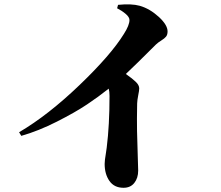

<svg xmlns="http://www.w3.org/2000/svg" viewBox="-20 -828 1040 903"><path d="M530.8 -789.1 535.2 -805.2Q598.6 -811.5 637.2 -800.8Q684.6 -787.1 726.3 -749Q768.1 -710.9 768.1 -680.2Q768.1 -664.6 761 -655.8Q753.9 -647 738 -637.2Q722.2 -627.4 712.9 -618.2Q614.7 -520 571.8 -480Q603.5 -458 619.1 -442.6Q634.8 -427.2 634.8 -412.1Q634.8 -402.8 630.1 -379.9Q625.5 -356.9 625 -340.8Q623.5 -265.1 624.5 -212.2Q625.5 -159.2 627.7 -99.6Q629.9 -40 629.9 -25.9Q629.9 9.3 611.8 32.2Q593.8 55.2 561 55.2Q517.1 55.2 494.6 22.9Q472.2 -9.3 472.2 -57.1Q472.2 -65.9 473.6 -77.4Q475.1 -88.9 477.8 -105.5Q480.5 -122.1 481.9 -133.8Q495.1 -239.7 495.1 -377Q495.1 -397.9 491.2 -411.1Q444.8 -374 389.9 -337.2Q335 -300.3 247.8 -256.1Q160.6 -211.9 80.1 -189L69.8 -206.1Q206.1 -286.1 354 -428Q502 -569.8 563 -668.9Q588.9 -709.5 588.9 -733.9Q588.9 -747.6 571 -762.7Q553.2 -777.8 530.8 -789.1Z"/></svg>

Font: Noto Serif JP Black
Style: Regular
Weight: 900
Designer: Ryoko NISHIZUKA  (kana & ideographs); Frank Grießhammer (Latin, Greek & Cyrillic); Wenlong ZHANG  (bopomofo); Sandoll Co
Foundry: Adobe Systems Incorporated
Version: Version 1.001;PS 1.001;hotconv 16.6.54;makeotf.lib2.5.65590